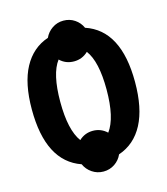

<svg xmlns="http://www.w3.org/2000/svg" viewBox="-114 -806 829 952"><g transform="rotate(-15 300.0 -330.0)"><path d="M564.9 -331.5Q564.9 -196.8 521.7 -115Q478.5 -33.2 395.5 -4.9Q383.3 22.9 357.7 40.3Q332 57.6 299.8 57.6Q267.6 57.6 241.7 40Q215.8 22.5 203.6 -5.4Q35.2 -64 35.2 -331.5Q35.2 -464.8 78.6 -545.7Q122.1 -626.5 204.1 -654.3Q216.3 -681.6 241.9 -699.2Q267.6 -716.8 299.8 -716.8Q332 -716.8 357.4 -699.7Q382.8 -682.6 395 -654.8Q564.9 -598.1 564.9 -331.5ZM418.9 -331.5Q418.9 -476.1 372.6 -537.1Q342.3 -507.8 299.8 -507.8Q257.3 -507.8 227.5 -536.6Q181.2 -475.6 181.2 -331.5Q181.2 -186.5 228 -123Q258.3 -151.4 299.8 -151.4Q340.8 -151.4 371.6 -122.6Q418.9 -186.5 418.9 -331.5Z"/></g></svg>

Font: Liberation Mono
Style: Bold
Weight: 700
Monospace: yes
Designer: Steve Matteson
Foundry: Ascender Corporation
Version: Version 2.1.5